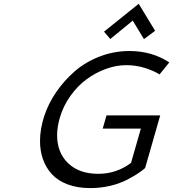

<svg xmlns="http://www.w3.org/2000/svg" viewBox="-20 -963 895 993"><path d="M447.3 9.8Q380.9 9.8 330.1 -9.3Q279.3 -28.3 248.5 -62Q217.8 -95.7 202.4 -138.9Q187 -182.1 187 -233.4Q187 -294.9 208 -360.4Q229 -425.8 270.3 -486.1Q311.5 -546.4 366.5 -594.2Q421.4 -642.1 495.4 -670.7Q569.3 -699.2 649.4 -699.2Q766.1 -699.2 855.5 -640.1L805.2 -578.1Q773.9 -597.7 728.5 -611.8Q683.1 -626 632.8 -626Q581.5 -626 528.6 -606.9Q475.6 -587.9 428.5 -553.5Q381.3 -519 344 -466.6Q306.6 -414.1 288.6 -351.6Q275.4 -304.7 275.4 -263.7Q275.4 -172.9 332.8 -118.4Q390.1 -64 488.3 -64Q582.5 -64 657.7 -120.6L708.5 -297.9H511.2L530.8 -366.2H808.6L730.5 -93.8Q712.9 -78.6 691.4 -64.5Q669.9 -50.3 633.8 -31.7Q597.7 -13.2 548.8 -1.7Q500 9.8 447.3 9.8ZM697.3 -943.4 782.2 -803.7 724.6 -760.7 666.5 -856.4 550.3 -761.2 518.1 -799.3Z"/></svg>

Font: Cantarell
Style: Italic
Weight: 400
Italic angle: -16°
Designer: Dave Crossland
Version: Version 1.004